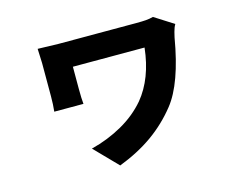

<svg xmlns="http://www.w3.org/2000/svg" viewBox="-95 -708 1190 960"><g transform="rotate(-15 500.0 -228.5)"><path d="M844 -439Q805 -210 725 -110Q667 -37 592 16.5Q517 70 416 109L301 -9Q388 -31 462.5 -73Q537 -115 589 -176Q669 -273 686 -429H645H580H503H425H358H315V-314Q315 -264 318 -236H167Q171 -272 171 -314V-487Q171 -498 168 -561Q249 -558 274 -558H311H381H467H555H631H679Q709 -558 728 -559.5Q747 -561 766 -566L865 -503Q856 -488 850.5 -466Q845 -444 844 -439Z"/></g></svg>

Font: Merged Yaku Han JP ExtraBold
Style: Regular
Weight: 800
Designer: Ryoko NISHIZUKA 西塚涼子 (kana, bopomofo & ideographs); Paul D. Hunt (Latin, Greek & Cyrillic); Sandoll Communications 산돌커뮤니
Foundry: Adobe
Version: Version 2.004